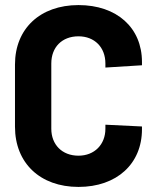

<svg xmlns="http://www.w3.org/2000/svg" viewBox="-20 -728 601 756"><path d="M289 8C440 8 539 -83 539 -219V-230L395 -237V-221C395 -159 352 -115 289 -115C224 -115 182 -159 182 -221V-478C182 -542 224 -585 289 -585C352 -585 395 -542 395 -478V-462L539 -471V-484C539 -619 440 -708 289 -708C138 -708 39 -615 39 -474V-229C39 -86 138 8 289 8Z"/></svg>

Font: Vanilla Cream Black
Style: Regular
Weight: 900
Designer: Jeremy Tribby, Jinavaṁso
Foundry: Tribby Type
Version: Version 1.422;Glyphs 3.1.2 (3151)